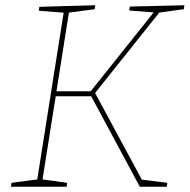

<svg xmlns="http://www.w3.org/2000/svg" viewBox="-20 -712 723 732"><path d="M523 -23 514 -28 618 -15 616 0H513L325 -350L336 -345H186L194 -355L141 -21L136 -29L236 -15L234 0H22L24 -15L130 -29L121 -21L224 -672L230 -663L128 -671L130 -686L343 -692L341 -677L236 -663L244 -672L194 -356L189 -364H334L321 -358L570 -670L574 -664L473 -672L475 -687L683 -692L681 -677L580 -663L592 -670L339 -353V-364Z"/></svg>

Font: Bitter Thin
Style: Italic
Weight: 100
Italic angle: -9°
Designer: Sol Matas, and Bitter project Authors
Foundry: Sol Matas
Version: Version 2.002